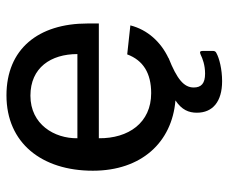

<svg xmlns="http://www.w3.org/2000/svg" viewBox="-78 -490 724 609"><g transform="rotate(-90 284.5 -185.0)"><path d="M515 -234V-270C515 -426 434 -527 287 -527C136 -527 48 -415 48 -253C48 -99 138 -2 271 9C241 29 232 51 232 77C232 127 267 157 332 157C370 157 405 148 421 139C426 137 428 133 428 128V96C428 87 425 85 416 89C404 95 383 103 356 103C325 103 312 91 312 67C312 36 338 14 406 -13H405C456 -37 495 -79 509 -134L417 -144C398 -93 357 -68 294 -68C200 -68 150 -140 151 -234ZM286 -451C375 -451 418 -386 418 -302H151C150 -375 195 -451 286 -451Z"/></g></svg>

Font: United Sans Medium
Style: Regular
Weight: 500
Designer: Pablo Impallari, Rodrigo Fuenzalida (Modified by Dan O. Williams)
Version: Version 1.000;PS 001.000;hotconv 1.0.88;makeotf.lib2.5.64775